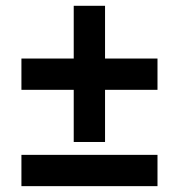

<svg xmlns="http://www.w3.org/2000/svg" viewBox="-20 -636 591 656"><path d="M231.9 -329.1H53.2V-436H231.9V-616.2H338.9V-436H518.1V-329.1H338.9V-150.9H231.9ZM53.2 0V-106.9H518.1V0Z"/></svg>

Font: Zoram GWebM
Style: Bold Italic
Weight: 700
Italic angle: -12°
Foundry: Ascender Corporation
Version: Version 1.000